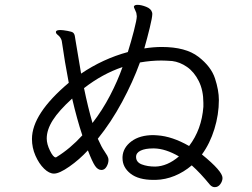

<svg xmlns="http://www.w3.org/2000/svg" viewBox="-20 -766 1040 793"><path d="M486 -113V-118Q488 -156 522.5 -182Q557 -208 614 -208L630 -207Q691 -203 761 -163Q813 -231 820 -325V-341Q820 -393 801 -431Q782 -469 752.5 -489.5Q723 -510 691 -514Q661 -516 646 -516Q604 -516 558 -508Q529 -428 484 -344.5Q439 -261 384 -193Q400 -157 411 -142Q418 -132 423 -123Q428 -114 428 -105Q428 -91 420 -77.5Q412 -64 399 -64Q384 -64 372.5 -81Q361 -98 343 -145Q308 -107 266.5 -78Q225 -49 203 -49Q183 -49 162 -69.5Q141 -90 126.5 -123Q112 -156 112 -192Q112 -296 264 -424Q247 -513 236 -591Q235 -605 224 -617Q222 -619 216.5 -623.5Q211 -628 211 -633V-635Q212 -642 230 -642Q239 -642 258.5 -638.5Q278 -635 282 -631Q288 -626 289.5 -614.5Q291 -603 292 -599L315 -462Q405 -523 508 -551Q521 -592 533 -638.5Q545 -685 545 -699Q545 -703 543 -713Q541 -719 537 -727Q533 -735 533 -738Q533 -740 534 -741Q537 -746 548 -746Q563 -746 583.5 -738Q604 -730 608 -715Q609 -713 609 -708Q609 -694 598.5 -651Q588 -608 576 -566Q614 -572 648 -572Q747 -572 799.5 -531.5Q852 -491 868 -442Q884 -393 884 -353Q884 -293 865.5 -233Q847 -173 814 -128Q899 -59 899 -31Q899 -18 890 -5.5Q881 7 867 7Q856 7 847 -3Q807 -52 772 -83Q739 -55 701 -39.5Q663 -24 623 -23H614Q552 -23 519 -49Q486 -75 486 -113ZM278 -359Q223 -309 198 -269.5Q173 -230 173 -194Q173 -171 186.5 -143.5Q200 -116 210 -116Q212 -116 213 -117Q270 -152 320 -207Q298 -273 278 -359ZM327 -402Q343 -324 362 -258Q403 -311 434.5 -371.5Q466 -432 486 -489Q403 -461 327 -402ZM542 -118Q542 -96 565.5 -87Q589 -78 621 -78Q671 -79 719 -120Q664 -152 617 -153H612Q580 -153 561 -144Q542 -135 542 -118Z"/></svg>

Font: Fusion Kai T
Style: Regular
Weight: 400
Designer: Fontworks Inc.
Version: Version 24.134;May 13, 2024